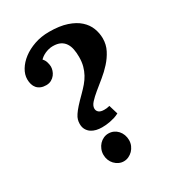

<svg xmlns="http://www.w3.org/2000/svg" viewBox="-177 -820 856 940"><g transform="rotate(-30 251.5 -350.0)"><path d="M319.8 -61.5Q319.8 -45.4 313.7 -31.2Q307.6 -17.1 297.4 -6.6Q287.1 3.9 273.9 10Q260.7 16.1 246.6 16.1Q231.9 16.1 219 10Q206.1 3.9 196 -6.6Q186 -17.1 180.4 -31.2Q174.8 -45.4 174.8 -61.5Q174.8 -77.6 180.7 -92Q186.5 -106.4 196.5 -117.2Q206.5 -127.9 219.7 -134Q232.9 -140.1 247.6 -140.1Q263.2 -140.1 276.4 -134Q289.6 -127.9 299.3 -117.2Q309.1 -106.4 314.5 -92Q319.8 -77.6 319.8 -61.5ZM311.5 -537.1Q311.5 -560.5 307.6 -580.6Q303.7 -600.6 293.9 -615.2Q284.2 -629.9 267.8 -638.2Q251.5 -646.5 226.1 -646.5Q213.9 -646.5 202.1 -643.6Q190.4 -640.6 180.4 -636Q170.4 -631.3 162.6 -625.7Q154.8 -620.1 149.9 -614.3Q160.2 -604 164.3 -589.4Q168.5 -574.7 168.5 -564.5Q168.5 -554.7 164.8 -543Q161.1 -531.2 153.3 -521Q145.5 -510.7 133.1 -503.7Q120.6 -496.6 103.5 -496.6Q86.4 -496.6 73.7 -502Q61 -507.3 52.7 -516.8Q44.4 -526.4 40.5 -539.6Q36.6 -552.7 36.6 -567.9Q36.6 -594.7 52.5 -621.1Q68.4 -647.5 96.2 -668.7Q124 -689.9 162.1 -703.1Q200.2 -716.3 245.1 -716.3Q304.2 -716.3 345 -702.6Q385.7 -689 410.6 -666.5Q435.5 -644 446.5 -615.5Q457.5 -586.9 457.5 -557.1Q457.5 -522 442.1 -492.2Q426.8 -462.4 403.6 -436.8Q380.4 -411.1 353.5 -389.4Q326.7 -367.7 303.5 -348.6Q280.3 -329.6 264.9 -312.7Q249.5 -295.9 249.5 -279.8Q249.5 -267.1 259 -258.8Q268.6 -250.5 289.1 -250.5Q295.9 -250.5 303.5 -251.2Q311 -252 319.8 -254.4L335.4 -203.1Q322.8 -196.3 309.3 -192.1Q295.9 -188 283 -185.5Q270 -183.1 258.1 -182.1Q246.1 -181.2 236.8 -181.2Q220.7 -181.2 205.1 -184.8Q189.5 -188.5 177.2 -196.8Q165 -205.1 157.5 -218.3Q149.9 -231.4 149.9 -250.5Q149.9 -262.7 153.1 -273.9Q156.2 -285.2 165.3 -298.8Q174.3 -312.5 190.2 -330.3Q206.1 -348.1 231.4 -373Q249 -390.6 263.7 -407.7Q278.3 -424.8 288.8 -444.1Q299.3 -463.4 305.4 -485.8Q311.5 -508.3 311.5 -537.1Z"/></g></svg>

Font: Parastoo FD
Style: Bold-FD
Weight: 700
Foundry: Saber Rastikerdar (saber.rastikerdar@gmail.com)
Version: Version 2.0.1